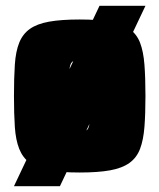

<svg xmlns="http://www.w3.org/2000/svg" viewBox="-20 -585 547 660"><path d="M28 55 322 -565H480L186 55ZM254 8Q190 8 148.5 0.5Q107 -7 82.5 -25Q58 -43 46 -73.5Q34 -104 31 -148.5Q28 -193 28 -255Q28 -318 31 -363Q34 -408 46 -438Q58 -468 82.5 -485.5Q107 -503 148.5 -510.5Q190 -518 254 -518Q317 -518 358.5 -510.5Q400 -503 425 -485.5Q450 -468 461.5 -438Q473 -408 476.5 -363Q480 -318 480 -255Q480 -193 476.5 -148.5Q473 -104 461.5 -73.5Q450 -43 425 -25Q400 -7 358.5 0.5Q317 8 254 8ZM254 -133Q267 -133 274.5 -135.5Q282 -138 285.5 -150Q289 -162 289.5 -187Q290 -212 290 -255Q290 -299 289.5 -324Q289 -349 285.5 -360.5Q282 -372 274.5 -375Q267 -378 253 -378Q240 -378 232.5 -375Q225 -372 221.5 -360.5Q218 -349 217.5 -324Q217 -299 217 -255Q217 -212 218 -187Q219 -162 222 -150Q225 -138 232.5 -135.5Q240 -133 254 -133Z"/></svg>

Font: Saira SemiCondensed Black
Style: Regular
Weight: 900
Width: 4
Designer: Hector Gatti with collaboration of the Omnibus-Type team
Foundry: Omnibus-Type
Version: Version 1.101